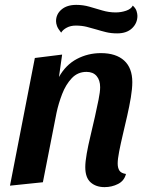

<svg xmlns="http://www.w3.org/2000/svg" viewBox="-20 -748 602 788"><path d="M409 20Q374 20 352 0.5Q330 -19 330 -62Q330 -84 336 -118Q342 -152 351.5 -191Q361 -230 369.5 -268.5Q378 -307 384.5 -339Q391 -371 391 -390Q391 -419 376.5 -436Q362 -453 335 -453Q299 -453 274.5 -427Q250 -401 235 -362Q220 -323 212 -285L156 0L21 14L123 -510L235 -524L222 -432Q250 -482 295.5 -506Q341 -530 394 -530Q456 -530 489.5 -499.5Q523 -469 523 -411Q523 -384 517 -348Q511 -312 502 -272.5Q493 -233 484 -195Q475 -157 469 -126Q463 -95 463 -77Q463 -59 470 -48Q477 -37 497 -34Q490 -6 464.5 7Q439 20 409 20ZM461 -611Q436 -611 415.5 -616Q395 -621 375.5 -627Q356 -633 335.5 -638Q315 -643 291 -643Q270 -643 254 -634.5Q238 -626 231 -614Q218 -630 214 -641Q210 -652 210 -661Q210 -690 232.5 -709Q255 -728 293 -728Q321 -728 347 -720.5Q373 -713 400 -705Q427 -697 455 -697Q477 -697 497.5 -704Q518 -711 525 -725Q537 -714 540.5 -702.5Q544 -691 544 -683Q544 -653 522 -632Q500 -611 461 -611Z"/></svg>

Font: Sansita Swashed Light Medium
Style: Regular
Weight: 500
Version: Version 1.003